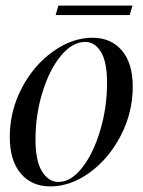

<svg xmlns="http://www.w3.org/2000/svg" viewBox="-20 -655 510 687"><path d="M160 12Q93 12 54 -34.5Q15 -81 15 -165Q15 -258 58 -340Q101 -422 170 -471Q239 -520 311 -520Q377 -520 416 -474.5Q455 -429 455 -345Q455 -253 412.5 -170.5Q370 -88 301.5 -38Q233 12 160 12ZM189 -4Q234 -4 274 -55Q314 -106 338.5 -188Q363 -270 363 -358Q363 -434 341 -469.5Q319 -505 285 -505Q239 -505 198 -455.5Q157 -406 132 -325Q107 -244 107 -156Q107 -79 130.5 -41.5Q154 -4 189 -4ZM454 -635 444 -601H179L189 -635Z"/></svg>

Font: Nyght Serif Italic
Style: Regular
Weight: 400
Italic angle: -16°
Designer: Maksym Kobuzan
Version: Version 0.410